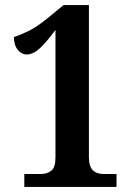

<svg xmlns="http://www.w3.org/2000/svg" viewBox="-20 -738 529 758"><path d="M76 0V-51H141Q166 -51 182.5 -64Q199 -77 199 -117V-620Q167 -576 139.5 -549.5Q112 -523 86 -523Q65 -523 50 -541.5Q35 -560 35 -592Q61 -600 93.5 -616Q126 -632 170 -668L231 -718H331V-117Q331 -82 346 -66.5Q361 -51 389 -51H440V0Z"/></svg>

Font: Noto Serif Lao Condensed
Style: Bold
Weight: 700
Width: 3
Designer: Monotype Design Team
Foundry: Monotype Imaging Inc.
Version: Version 2.003; ttfautohint (v1.8.4.7-5d5b)